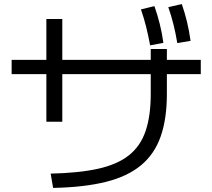

<svg xmlns="http://www.w3.org/2000/svg" viewBox="-20 -875 1040 940"><path d="M228 -25Q367 -28 461 -49Q555 -70 611.5 -115Q668 -160 693 -234Q718 -308 718 -415V-547V-635H797V-547V-415Q797 -293 766.5 -206.5Q736 -120 670 -65.5Q604 -11 498 15.5Q392 42 240 45ZM207 -279V-782H285V-279ZM37 -512V-582H963V-512ZM715 -653Q706 -701 695.5 -743.5Q685 -786 670 -829L736 -845Q751 -802 762 -758.5Q773 -715 780 -665ZM848 -664Q840 -712 829.5 -754.5Q819 -797 804 -840L870 -855Q885 -812 895.5 -768.5Q906 -725 913 -675Z"/></svg>

Font: M PLUS 2 Thin
Style: Regular
Weight: 400
Version: Version 1.001